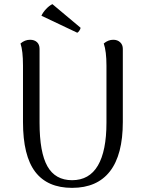

<svg xmlns="http://www.w3.org/2000/svg" viewBox="-20 -894 698 927"><path d="M573 -305Q573 -147 511 -67Q449 13 328 13Q209 13 150 -64.5Q91 -142 91 -305V-577Q91 -649 79 -684Q100 -702 125 -702Q146 -702 158.5 -690.5Q171 -679 171 -658V-302Q171 -158 209 -91Q247 -24 328 -24Q411 -24 452.5 -94.5Q494 -165 494 -302V-577Q494 -646 481 -684Q502 -702 527 -702Q547 -702 560 -690Q573 -678 573 -658ZM233 -874 369 -760Q369 -755 363.5 -746.5Q358 -738 353 -736L180 -818Q187 -834 202.5 -850.5Q218 -867 233 -874Z"/></svg>

Font: Arima Madurai
Style: Regular
Weight: 400
Designer: Joana Correia and Natanael Gama
Foundry: NDISCOVER
Version: Version 1.019